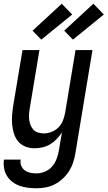

<svg xmlns="http://www.w3.org/2000/svg" viewBox="-29 -789 578 1032"><path d="M167 223Q143 223 120 220Q97 217 76 209.5Q55 202 37.5 188.5Q20 175 8.5 156.5Q-3 138 -7 115.5Q-11 93 -8 69H82Q79 86 85 101.5Q91 117 104 126.5Q117 136 133.5 139.5Q150 143 167 143Q189 143 211.5 134Q234 125 250 107Q266 89 274.5 67Q283 45 287 22L304 -78Q292 -59 276 -42Q260 -25 240.5 -13.5Q221 -2 199.5 3Q178 8 157 8Q131 8 108 -1Q85 -10 69.5 -28Q54 -46 46.5 -69.5Q39 -93 36.5 -118Q34 -143 36 -169Q38 -195 42 -221L92 -520H183L131 -207Q128 -192 127 -176Q126 -160 128 -145Q130 -130 135.5 -116Q141 -102 151 -91.5Q161 -81 176 -76.5Q191 -72 207 -72Q227 -72 248 -80Q269 -88 285 -104Q301 -120 309 -140.5Q317 -161 321 -182L377 -520H468L376 36Q372 60 364 84.5Q356 109 342 131Q328 153 308 171.5Q288 190 264.5 202Q241 214 216 218.5Q191 223 167 223ZM363 -576 316 -624 473 -769 529 -711ZM193 -576 146 -624 303 -769 359 -711Z"/></svg>

Font: Iosevka Curly Medium
Style: Italic
Weight: 500
Italic angle: -9°
Monospace: yes
Designer: Belleve Invis
Foundry: Belleve Invis
Version: Version 22.1.2; ttfautohint (v1.8.4)